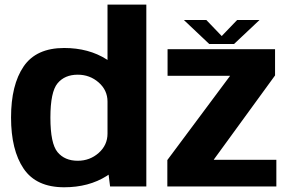

<svg xmlns="http://www.w3.org/2000/svg" viewBox="-20 -805 1255 829"><path d="M455.3 0H611.8V-785H444.2V-88.6ZM257.1 3.6Q363.2 3.6 440.8 -45.3Q518.5 -94.3 518.5 -154.2L444.2 -228.1Q444.2 -178.6 406.1 -144.7Q367.9 -110.9 315.7 -110.9Q259.4 -110.9 228.5 -148.1Q197.6 -185.3 197.6 -297Q197.6 -408.2 228.5 -445.3Q259.4 -482.5 315.7 -482.5Q367.9 -482.5 406.1 -448.9Q444.2 -415.3 444.2 -366.5L518.5 -439.2Q518.5 -499.1 440.8 -548.4Q363.2 -597.8 257.1 -597.8Q136.5 -597.8 82.1 -518.2Q27.7 -438.6 27.7 -297.7Q27.7 -157 82.1 -76.7Q136.5 3.6 257.1 3.6ZM702.5 0H1173.2V-114.9H903.4V-116.3L1167.6 -479.3V-592.7H703.5V-477.8H973.2V-477.2L702.5 -113.9ZM883.5 -615H990.5L1100.6 -718.7H1003.9L937.3 -649.4L870.8 -718.7H773.8Z"/></svg>

Font: Anybody Thin
Style: Regular
Weight: 100
Designer: Tyler Finck
Foundry: Etcetera Type Company
Version: Version 1.114;gftools[0.9.25]